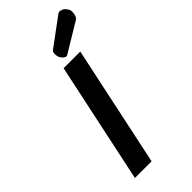

<svg xmlns="http://www.w3.org/2000/svg" viewBox="-294 -1008 1066 1066"><g transform="rotate(-45 238.5 -475.0)"><path d="M286.6 -748.5Q282.7 -746.1 280.8 -746.1Q262.7 -746.1 247.6 -772Q243.7 -778.3 242.2 -791Q239.7 -817.9 250.5 -824.2L413.6 -944.8Q419.9 -949.7 426.3 -949.7Q453.1 -949.7 470.2 -921.9Q476.6 -912.1 476.6 -899.4Q476.6 -864.7 459 -852.5ZM69.8 0 220.7 -710.9H351.6L200.7 0Z"/></g></svg>

Font: Tuffy
Style: BoldItalic
Weight: 700
Italic angle: -12°
Designer: Thatcher Ulrich, Karoly Barta, Michael Everson
Version: Version 001.271